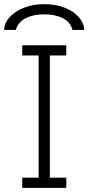

<svg xmlns="http://www.w3.org/2000/svg" viewBox="-31 -904 425 924"><path d="M288 -637H209V-49H288V0H76V-49H155V-637H76V-686H288ZM374 -760H318Q307 -799 270.5 -817Q234 -835 182 -835Q130 -835 93.5 -817Q57 -799 45 -760H-11Q-11 -791 14 -820Q39 -849 83.5 -866.5Q128 -884 183 -884Q238 -884 281.5 -866.5Q325 -849 349.5 -820Q374 -791 374 -760Z"/></svg>

Font: Chivo Thin
Style: Regular
Weight: 100
Designer: Hector Gatti
Foundry: Omnibus-Type
Version: Version 1.007